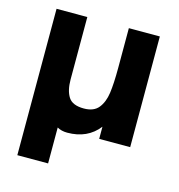

<svg xmlns="http://www.w3.org/2000/svg" viewBox="-99 -580 768 826"><g transform="rotate(15 285.0 -167.0)"><path d="M52 -493H189V-215Q189 -166 207 -137.5Q225 -109 276 -109Q320 -109 341 -135Q362 -161 368 -203.5Q374 -246 374 -316V-493H512V0H374V-54Q324 10 234 10Q208 10 189 -1V159H52Z"/></g></svg>

Font: Hanken Grotesk ExtraBold
Style: Regular
Weight: 800
Designer: Alfredo Marco Pradil
Foundry: Hanken Design Co.
Version: Version 3.014